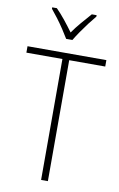

<svg xmlns="http://www.w3.org/2000/svg" viewBox="-102 -1070 657 1060"><g transform="rotate(10 226.5 -540.5)"><path d="M245 -66H207V-744H5V-780H447V-744H245ZM208 -857Q195 -879 176.5 -907Q158 -935 138 -961.5Q118 -988 102 -1007V-1015H128Q153 -990 179 -957.5Q205 -925 226 -896Q247 -926 272.5 -956Q298 -986 324 -1015H351V-1007Q334 -987 313.5 -960Q293 -933 274.5 -906Q256 -879 243 -857Z"/></g></svg>

Font: Noto Sans Malayalam UI SemiCondensed ExtraLight
Style: Regular
Weight: 200
Width: 4
Designer: Jelle Bosma - Monotype Design Team
Foundry: Monotype Imaging Inc.
Version: Version 2.104; ttfautohint (v1.8.4.7-5d5b)